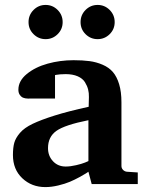

<svg xmlns="http://www.w3.org/2000/svg" viewBox="-20 -743 593 775"><path d="M536.1 0H350.1L336.9 -49.8Q333.5 -47.4 327.1 -43.2Q320.8 -39.1 301.3 -28.3Q281.7 -17.6 262.2 -9.3Q242.7 -1 215.1 5.6Q187.5 12.2 163.1 12.2Q107.9 12.2 70.1 -23.4Q32.2 -59.1 32.2 -117.2Q32.2 -147 37.6 -166.5Q43 -186 60.5 -206.5Q78.1 -227.1 111.8 -243.2Q145.5 -259.3 200.4 -276.6Q255.4 -293.9 337.9 -312L338.9 -351.1Q339.4 -367.2 335.7 -381.8Q332 -396.5 322.8 -411.4Q313.5 -426.3 293.5 -435.1Q273.4 -443.8 245.1 -443.8Q233.4 -443.8 222.7 -442.9Q211.9 -441.9 207 -440.9L202.1 -439.9V-345.2H99.1Q97.2 -345.2 94.2 -345Q91.3 -344.7 83.5 -345.9Q75.7 -347.2 69.8 -350.3Q64 -353.5 59.1 -361.3Q54.2 -369.1 54.2 -380.9Q54.2 -416.5 88.1 -444.3Q122.1 -472.2 172.4 -486.1Q222.7 -500 276.9 -500Q314 -500 341.3 -496.3Q368.7 -492.7 394.3 -481.7Q419.9 -470.7 435.8 -452.1Q451.7 -433.6 460.9 -403.1Q470.2 -372.6 470.2 -330.1V-73.2Q470.2 -64 476.6 -57.4Q482.9 -50.8 492.2 -49.8L536.1 -46.9ZM336.9 -92.8V-257.8Q241.7 -238.8 207.8 -214.8Q173.8 -190.9 173.8 -145Q173.8 -113.8 193.8 -92.3Q213.9 -70.8 245.1 -70.8Q264.2 -70.8 287.1 -76.2Q310.1 -81.5 323.2 -86.9ZM422.6 -702.9Q442.9 -682.6 442.9 -653.8Q442.9 -625 422.6 -605Q402.3 -585 374 -585Q345.7 -585 325.4 -605Q305.2 -625 305.2 -653.8Q305.2 -682.6 325.4 -702.9Q345.7 -723.1 374 -723.1Q402.3 -723.1 422.6 -702.9ZM212.6 -702.9Q232.9 -682.6 232.9 -653.8Q232.9 -625 212.6 -605Q192.4 -585 164.1 -585Q135.7 -585 115.5 -605Q95.2 -625 95.2 -653.8Q95.2 -682.6 115.5 -702.9Q135.7 -723.1 164.1 -723.1Q192.4 -723.1 212.6 -702.9Z"/></svg>

Font: Veleka
Style: Bold
Weight: 700
Designer: Stefan Peev, Context Ltd, 2016; SIL International, 1997-2014.
Foundry: Stefan Peev, Context Ltd, 2016
Version: Version 1.000